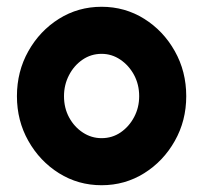

<svg xmlns="http://www.w3.org/2000/svg" viewBox="-20 -534 600 567"><path d="M280 13Q211 13 154.2 -22.5Q97.5 -58 63.8 -117.8Q30 -177.5 30 -250Q30 -323 63.8 -383Q97.5 -443 154.2 -478.5Q211 -514 280 -514Q349 -514 405.8 -478.5Q462.5 -443 496.2 -383Q530 -323 530 -250Q530 -177.5 496.2 -117.8Q462.5 -58 405.8 -22.5Q349 13 280 13ZM280 -126Q311.5 -126 336.5 -143.2Q361.5 -160.5 376.2 -188.5Q391 -216.5 391 -250Q391 -284.5 375.8 -312.8Q360.5 -341 335.2 -358Q310 -375 280 -375Q249 -375 223.8 -357.8Q198.5 -340.5 183.8 -312Q169 -283.5 169 -250Q169 -215 184.2 -187Q199.5 -159 224.8 -142.5Q250 -126 280 -126Z"/></svg>

Font: Urbanist ExtraBold
Style: Regular
Weight: 800
Designer: Corey Hu
Foundry: Corey Hu
Version: Version 1.330; ttfautohint (v1.8.4.7-5d5b)